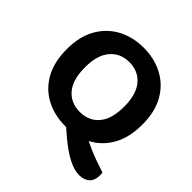

<svg xmlns="http://www.w3.org/2000/svg" viewBox="-202 -785 1105 1105"><g transform="rotate(45 350.0 -233.0)"><path d="M333 -4 479 -33Q519 -12 555 3.5Q591 19 624 30.5Q657 42 688 52Q690 59 690 63.5Q690 68 690 72Q690 116 666.5 137Q643 158 604 158Q563 158 513 132Q463 106 407 59ZM656 -305Q656 -201 616 -129.5Q576 -58 506.5 -21.5Q437 15 349 15Q261 15 191 -21.5Q121 -58 81 -129.5Q41 -201 41 -305Q41 -409 82 -480Q123 -551 192.5 -587.5Q262 -624 349 -624Q435 -624 505 -587.5Q575 -551 615.5 -480Q656 -409 656 -305ZM509 -305Q509 -404 465.5 -455.5Q422 -507 349 -507Q277 -507 233 -456Q189 -405 189 -305Q189 -204 232.5 -153Q276 -102 349 -102Q423 -102 466 -153Q509 -204 509 -305Z"/></g></svg>

Font: BalooTamma2Bold
Style: Bold
Weight: 700
Designer: Divya Kowshik, Shuchita Grover and Ek Type
Foundry: Ek Type
Version: Version 1.700